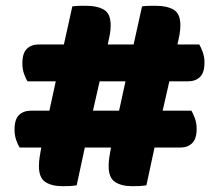

<svg xmlns="http://www.w3.org/2000/svg" viewBox="-20 -637 754 661"><path d="M563 -357 540 -256H639Q645 -246 651 -229.5Q657 -213 657 -194Q657 -159 641.5 -144Q626 -129 600 -129H512L484 1Q470 3 458.5 3.5Q447 4 436 4Q398 4 376 -10.5Q354 -25 354 -65Q354 -80 356.5 -96.5Q359 -113 362 -129H272L244 1Q230 3 218.5 3.5Q207 4 196 4Q158 4 136 -10.5Q114 -25 114 -65Q114 -80 116.5 -96.5Q119 -113 122 -129H48Q41 -139 35.5 -155.5Q30 -172 30 -191Q30 -226 45.5 -241Q61 -256 87 -256H150L172 -357H75Q68 -367 62.5 -383.5Q57 -400 57 -419Q57 -454 72.5 -469Q88 -484 114 -484H200L229 -615Q243 -617 255.5 -617Q268 -617 278 -617Q315 -617 338 -603.5Q361 -590 361 -550Q361 -534 358 -517.5Q355 -501 351 -484H440L469 -615Q483 -617 495.5 -617Q508 -617 518 -617Q555 -617 578 -603.5Q601 -590 601 -550Q601 -534 598 -517.5Q595 -501 591 -484H666Q672 -474 678 -457.5Q684 -441 684 -422Q684 -387 668.5 -372Q653 -357 627 -357ZM300 -256H390L412 -357H323Z"/></svg>

Font: Baloo Chettan 2 ExtraBold
Style: Regular
Weight: 800
Designer: Maithili Shingre, Unnati Kotecha and Ek Type
Foundry: Ek Type
Version: Version 1.640;hotconv 1.0.111;makeotfexe 2.5.65597; ttfautoh